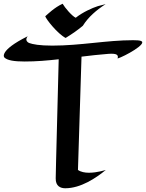

<svg xmlns="http://www.w3.org/2000/svg" viewBox="-22 -965 781 1027"><path d="M544 -56C544 -56 498 -41 454 -41C432 -41 410 -45 395 -56L414 -662C461 -668 509 -673 558 -677C602 -680 613 -672 607 -652C643 -663 770 -732 732 -746C724 -749 709 -750 690 -750C549 -750 409 -721 258 -721C189 -721 153 -728 134 -735C134 -735 106 -746 126 -771C-31 -693 1 -658 1 -658C16 -642 54 -636 110 -636C171 -636 231 -641 292 -648C276 -44 276 -11 276 -11C275 31 302 42 327 42C410 42 492 -13 544 -56ZM220 -878C224 -863 285 -785 329 -762C365 -784 392 -803 421 -827C451 -875 494 -911 543 -943L501 -932C470 -922 421 -900 383 -870C363 -879 324 -925 313 -945C269 -925 233 -889 220 -878Z"/></svg>

Font: Eagle Lake
Style: Regular
Weight: 400
Designer: Astigmatic (AOETI)
Foundry: Astigmatic (AOETI)
Version: Version 1.000